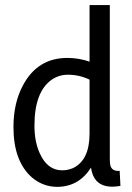

<svg xmlns="http://www.w3.org/2000/svg" viewBox="-20 -728 523 759"><path d="M225.6 -54.7Q167 -54.7 136.7 -123Q116.2 -168.9 116.2 -231.4Q116.2 -365.2 184.6 -413.1Q212.9 -432.6 249 -432.6Q293.9 -432.6 334 -413.1V-200.2Q334 -94.7 268.6 -63.5Q248 -54.7 225.6 -54.7ZM334 -708V-484.4Q291 -499 246.1 -499Q128.9 -499 71.3 -391.6Q33.2 -321.3 33.2 -225.6Q33.2 -90.8 106.4 -26.4Q150.4 10.7 207 10.7Q292 9.8 339.8 -65.4Q352.5 25.4 456.1 6.8L453.1 -52.7Q421.9 -49.8 416 -75.2Q414.1 -85 414.1 -98.6V-708Z"/></svg>

Font: Yaldevi Colombo Medium
Style: Regular
Weight: 500
Designer: Sol Matas, Denzil Rajitha, Kosala Senevirathne and Pathum Egodawatta
Foundry: Mooniak
Version: Version 1.020 ; ttfautohint (v1.6)